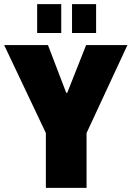

<svg xmlns="http://www.w3.org/2000/svg" viewBox="-27 -905 634 925"><path d="M194 0V-264L-7 -688H204L292 -458H297L388 -688H587L390 -264V0ZM152 -746V-885H268V-746ZM320 -746V-885H436V-746Z"/></svg>

Font: Archivo Condensed Black
Style: Regular
Weight: 900
Width: 3
Designer: Hector Gatti
Foundry: Omnibus-Type
Version: Version 2.001